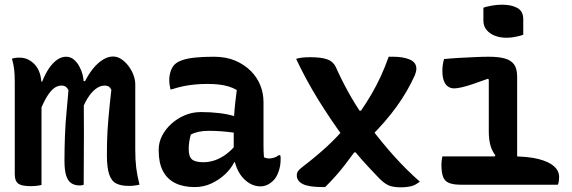

<svg xmlns="http://www.w3.org/2000/svg" viewBox="-20 -788 2440 819"><path d="M575 0Q568 1 560.5 2.5Q553 4 546 4.5Q539 5 529 5Q496 5 475.5 -5.5Q455 -16 445.5 -45Q436 -74 436 -126Q436 -151 436.5 -176.5Q437 -202 438.5 -228.5Q440 -255 442.5 -283Q445 -311 448 -341.5Q451 -372 455 -405Q450 -415 443.5 -419Q437 -423 427 -423Q407 -423 388.5 -409Q370 -395 354 -369.5Q338 -344 326 -308V-442H343Q358 -472 377.5 -496Q397 -520 419 -533.5Q441 -547 462 -547Q481 -547 498 -535.5Q515 -524 528.5 -506Q542 -488 549.5 -467.5Q557 -447 557 -429Q557 -394 557 -359Q557 -324 557 -289Q557 -254 557 -219Q557 -184 557 -149Q557 -105 561 -72.5Q565 -40 575 0ZM337 0Q335 1 332.5 1.5Q330 2 327 2.5Q324 3 320 3Q298 3 283.5 -7Q269 -17 262 -40Q255 -63 255 -102Q255 -128 255.5 -154Q256 -180 257 -207.5Q258 -235 260 -265.5Q262 -296 265.5 -329.5Q269 -363 272 -403Q269 -410 264.5 -414.5Q260 -419 255 -421Q250 -423 242 -423Q225 -423 209.5 -411Q194 -399 178.5 -373Q163 -347 147 -305L144 -440H160Q173 -473 189 -496.5Q205 -520 223.5 -533Q242 -546 262 -546Q281 -546 295 -534Q309 -522 318.5 -504.5Q328 -487 332.5 -468.5Q337 -450 337 -436Q337 -382 337.5 -327.5Q338 -273 338 -218Q338 -163 337.5 -109Q337 -55 337 0ZM157 1Q152 2 147 3Q142 4 137 4.5Q132 5 125.5 5.5Q119 6 113 6Q95 6 82 4Q69 2 60.5 -3Q52 -8 47.5 -18.5Q43 -29 43 -45Q43 -111 43 -176Q43 -241 43 -307Q43 -373 43 -438Q43 -469 40.5 -491Q38 -513 31 -538Q35 -539 39.5 -540Q44 -541 48 -541.5Q52 -542 56.5 -542Q61 -542 65 -542Q83 -542 99 -534.5Q115 -527 128.5 -512.5Q142 -498 149.5 -476Q157 -454 157 -424Q157 -353 157 -282Q157 -211 157 -140.5Q157 -70 157 1Z M1104 -353Q1104 -330 1104 -306.5Q1104 -283 1104 -259.5Q1104 -236 1104 -212.5Q1104 -189 1104 -166Q1104 -153 1104.5 -141Q1105 -129 1106 -117Q1110 -115 1116 -113.5Q1122 -112 1127 -112Q1138 -112 1149 -115.5Q1160 -119 1169 -126H1175Q1177 -121 1177 -117Q1177 -113 1177 -107Q1177 -81 1168.5 -56.5Q1160 -32 1147 -19Q1133 -5 1119 1Q1105 7 1091 7Q1066 7 1044.5 -6Q1023 -19 1008 -39.5Q993 -60 985 -86Q977 -112 977 -138Q977 -163 977 -189Q977 -215 977 -236Q977 -266 978.5 -292Q980 -318 983 -345.5Q986 -373 990 -404Q973 -414 954 -419.5Q935 -425 913.5 -427.5Q892 -430 865 -430Q836 -430 810.5 -427.5Q785 -425 761 -420Q737 -415 713 -407H707Q705 -416 703.5 -426Q702 -436 702 -447Q702 -466 708 -484Q714 -502 725 -513Q736 -524 757.5 -531.5Q779 -539 812.5 -542.5Q846 -546 893 -546Q944 -546 983 -529.5Q1022 -513 1049.5 -485.5Q1077 -458 1090.5 -424Q1104 -390 1104 -353ZM785 -151Q785 -120 799 -108Q813 -96 848 -96Q871 -96 895.5 -104Q920 -112 944.5 -130Q969 -148 991 -176L997 -96H979Q966 -69 940.5 -45Q915 -21 882 -5.5Q849 10 810 10Q762 10 727.5 -7Q693 -24 675 -58.5Q657 -93 657 -144V-151Q657 -180 671 -208Q685 -236 710 -259Q735 -282 767.5 -296Q800 -310 837 -310Q879 -310 915.5 -305.5Q952 -301 978 -293Q1004 -285 1015 -275Q1021 -270 1025.5 -261.5Q1030 -253 1032.5 -241Q1035 -229 1035 -211Q1008 -218 979.5 -222Q951 -226 923.5 -228Q896 -230 872 -230Q847 -230 828 -226Q809 -222 794 -214Q790 -200 787.5 -185Q785 -170 785 -153Z M1243 -537Q1256 -541 1271 -542.5Q1286 -544 1303 -544Q1350 -544 1375.5 -535Q1401 -526 1412 -503Q1436 -449 1465 -396.5Q1494 -344 1527 -296L1561 -244Q1608 -181 1661 -122Q1714 -63 1771 -13Q1763 -7 1754.5 -2Q1746 3 1736.5 5.5Q1727 8 1715.5 9.5Q1704 11 1691 11Q1654 11 1635 1.5Q1616 -8 1595 -30Q1578 -48 1559 -68Q1540 -88 1521.5 -109Q1503 -130 1486 -151L1448 -199Q1390 -278 1338 -362Q1286 -446 1243 -537ZM1455 -247 1531 -138H1491Q1472 -112 1452.5 -86.5Q1433 -61 1412 -37.5Q1391 -14 1367 10H1357Q1297 10 1271.5 -3Q1246 -16 1246 -40Q1246 -51 1252 -59Q1258 -67 1274 -79Q1329 -121 1373.5 -162Q1418 -203 1455 -247ZM1657 -546Q1700 -546 1728 -534Q1756 -522 1756 -495Q1756 -489 1754.5 -482.5Q1753 -476 1750 -468Q1718 -397 1672 -333.5Q1626 -270 1562 -206L1492 -316H1520Q1544 -351 1565 -387Q1586 -423 1604 -462Q1622 -501 1638 -546Z M2085 -109 2093 -126Q2079 -143 2072 -168Q2065 -193 2065 -227Q2065 -250 2065 -272Q2065 -294 2065 -316.5Q2065 -339 2065 -361Q2065 -383 2065 -405Q2065 -427 2065 -449L2061 -452Q2023 -438 1994.5 -428.5Q1966 -419 1947 -415Q1928 -411 1917 -411Q1903 -411 1891.5 -418.5Q1880 -426 1873.5 -443Q1867 -460 1867 -486Q1867 -500 1869 -513Q1871 -526 1874 -536Q1902 -539 1937.5 -541Q1973 -543 2006.5 -544.5Q2040 -546 2065 -546Q2107 -546 2133.5 -538.5Q2160 -531 2173 -513Q2186 -495 2186 -460Q2186 -423 2186 -387Q2186 -351 2186 -314Q2186 -277 2186 -240Q2186 -203 2186 -166.5Q2186 -130 2186 -94ZM1867 -121H2161Q2233 -121 2277.5 -109.5Q2322 -98 2343.5 -78.5Q2365 -59 2365 -33Q2365 -27 2364.5 -21.5Q2364 -16 2363 -10.5Q2362 -5 2359 0H1948Q1913 0 1894.5 -8Q1876 -16 1869.5 -35Q1863 -54 1863 -84Q1863 -92 1863.5 -98Q1864 -104 1865 -109.5Q1866 -115 1867 -121ZM2042 -755Q2049 -758 2058.5 -760Q2068 -762 2078 -764Q2088 -766 2099.5 -767Q2111 -768 2121 -768Q2162 -768 2187 -754Q2212 -740 2212 -706V-640Q2205 -637 2196.5 -635Q2188 -633 2179 -631Q2170 -629 2160.5 -628Q2151 -627 2141 -627Q2098 -627 2070 -647Q2042 -667 2042 -700Z"/></svg>

Font: Recursive Monospace Casual SemiBold
Style: Regular
Weight: 600
Version: Version 1.047